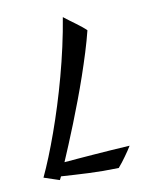

<svg xmlns="http://www.w3.org/2000/svg" viewBox="-200 -857 832 1027"><g transform="rotate(-15 216.5 -343.5)"><path d="M-74.2 30.8Q-48.8 -12.7 -20.5 -68.1Q7.8 -123.5 37.1 -187.3Q66.4 -251 95.7 -321.8Q125 -392.6 152.3 -467Q179.7 -541.5 204.1 -618.7Q228.5 -695.8 248 -772Q262.2 -758.3 277.6 -744.9Q293 -731.4 307.6 -718.5Q322.3 -705.6 335.2 -693.1Q348.1 -680.7 356.9 -669.9Q338.9 -617.2 314.9 -558.8Q291 -500.5 264.2 -440.2Q237.3 -379.9 208.7 -320.3Q180.2 -260.7 152.6 -206.1Q125 -151.4 100.1 -103.8Q75.2 -56.2 55.7 -20Q85 -20 125 -19.8Q165 -19.5 211.9 -19Q258.8 -18.6 310.5 -17.6Q362.3 -16.6 415 -15.1Q407.2 -4.4 397 8.3Q386.7 21 375.2 34.4Q363.8 47.9 351.8 60.8Q339.8 73.7 328.1 85Q284.2 82.5 243.4 78.6Q202.6 74.7 164.6 69.6Q126.5 64.5 90.1 59.1Q53.7 53.7 18.1 48.3Q12.7 58.1 9.5 62.5Q6.3 66.9 6.8 65.9Z"/></g></svg>

Font: Yesteryear
Style: Regular
Weight: 400
Designer: Astigmatic (AOETI)
Foundry: Astigmatic (AOETI)
Version: Version 1.000